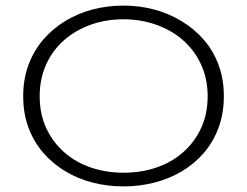

<svg xmlns="http://www.w3.org/2000/svg" viewBox="-20 -654 884 687"><path d="M422 13Q365 13 312 -0.5Q259 -14 214 -41Q169 -68 135 -107Q101 -146 82 -197Q63 -248 63 -310Q63 -371 82 -422Q101 -473 134.5 -512Q168 -551 213 -578.5Q258 -606 311 -620Q364 -634 422 -634Q479 -634 531.5 -620Q584 -606 629.5 -578.5Q675 -551 709 -512Q743 -473 762 -422Q781 -371 781 -310Q781 -248 762 -197Q743 -146 709.5 -107Q676 -68 630.5 -41Q585 -14 532 -0.5Q479 13 422 13ZM422 -36Q485 -36 539.5 -54.5Q594 -73 635 -109Q676 -145 699.5 -195.5Q723 -246 723 -310Q723 -372 699.5 -423Q676 -474 635 -510Q594 -546 539 -565.5Q484 -585 422 -585Q359 -585 304.5 -565.5Q250 -546 209 -510Q168 -474 145 -423Q122 -372 122 -310Q122 -246 145.5 -195.5Q169 -145 210 -109Q251 -73 305.5 -54.5Q360 -36 422 -36Z"/></svg>

Font: BioRhyme SemiExpanded Light
Style: Regular
Weight: 300
Width: 6
Designer: Aoife Mooney
Foundry: Aoife Mooney Type
Version: Version 1.600;gftools[0.9.33]